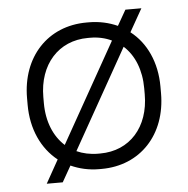

<svg xmlns="http://www.w3.org/2000/svg" viewBox="-47 -606 680 694"><g transform="rotate(-5 293.0 -259.0)"><path d="M172 -92C133 -127 110 -182 110 -249V-271C110 -389 182 -470 289 -470H297C326 -470 352 -464 375 -453ZM289 -50C261 -50 234 -56 212 -66L415 -427C454 -392 476 -337 476 -271V-249C476 -131 405 -50 297 -50ZM297 6C438 6 535 -98 535 -248V-272C535 -360 501 -433 444 -477L491 -560H433L401 -504C370 -518 335 -526 297 -526H289C148 -526 51 -422 51 -272V-248C51 -160 85 -87 142 -42L95 42H153L186 -16C217 -2 251 6 289 6Z"/></g></svg>

Font: Fixel Text Light
Style: Regular
Weight: 300
Width: 4
Designer: AlfaBravo + MacPaw
Foundry: Kyrylo Tkachov, Marchela Mozhyna, Serhii Makarenko, Maria Weinstein, Zakhar Kryvoshyya
Version: Version 1.211